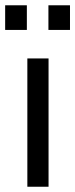

<svg xmlns="http://www.w3.org/2000/svg" viewBox="-22 -710 287 730"><path d="M0 0ZM0 0ZM162.6 0H82V-487.8H162.6ZM80.1 -596.2H-2.4V-689.9H80.1ZM244.1 -596.2H162.1V-689.9H244.1Z"/></svg>

Font: Acari Sans
Style: Regular
Weight: 400
Designer: Alfredo Marco Pradil and Stefan Peev
Foundry: Hanken Design Co.
Version: Version 1.045;February 4, 2021;FontCreator 13.0.0.2655 64-bi